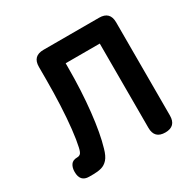

<svg xmlns="http://www.w3.org/2000/svg" viewBox="-155 -857 1016 1014"><g transform="rotate(-30 352.5 -349.5)"><path d="M108 1Q54 1 54 -59Q54 -85 65.5 -102Q77 -119 105 -119Q116 -119 124 -126Q132 -133 138 -160Q147 -199 154 -262Q161 -325 164.5 -401Q168 -477 168 -555V-634Q168 -700 234 -700H573Q639 -700 639 -634V-66Q639 0 574 0Q508 0 508 -66V-580H300V-556Q300 -412 286.5 -289Q273 -166 250 -89Q239 -49 222 -30Q205 -11 183 -5Q161 1 134 1Z"/></g></svg>

Font: Zen Maru Gothic Black
Style: Regular
Weight: 900
Designer: Yoshimichi Ohira
Foundry: Positype
Version: Version 1.001